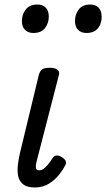

<svg xmlns="http://www.w3.org/2000/svg" viewBox="-20 -815 470 850"><path d="M134 15Q100 15 82.5 1Q65 -13 60.5 -35Q56 -57 59 -83.5Q62 -110 68 -136L152 -484Q158 -503 168 -509Q178 -515 201 -515Q223 -515 234 -506.5Q245 -498 241 -484L143 -104Q138 -86 138.5 -76.5Q139 -67 143 -64Q147 -61 153 -61Q163 -61 172 -67Q181 -73 191 -85Q201 -97 213 -115Q220 -126 231.5 -126.5Q243 -127 254 -119Q267 -111 271 -102Q275 -93 269 -84Q260 -65 241.5 -41.5Q223 -18 196 -1.5Q169 15 134 15ZM127 -669Q105 -669 91 -682.5Q77 -696 77 -722Q77 -751 94 -773Q111 -795 146 -795Q168 -795 182 -781.5Q196 -768 196 -741Q196 -713 179.5 -691Q163 -669 127 -669ZM362 -669Q340 -669 326 -682.5Q312 -696 312 -722Q312 -751 328.5 -773Q345 -795 380 -795Q402 -795 416 -781.5Q430 -768 430 -741Q431 -713 414.5 -691Q398 -669 362 -669Z"/></svg>

Font: Playwrite IS
Style: Regular
Weight: 400
Designer: Veronika Burian, José Scaglione
Foundry: TypeTogether
Version: Version 1.002